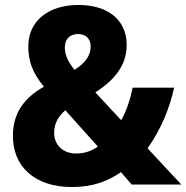

<svg xmlns="http://www.w3.org/2000/svg" viewBox="-20 -836 750 773"><path d="M296 -816C173 -816 94 -750 94 -650C94 -589 111 -542 157 -487C76 -441 32 -381 32 -288C32 -168 117 -83 269 -83C354 -83 413 -106 467 -143L510 -93H710L574 -239C627 -312 664 -403 681 -483H514C504 -434 489 -389 468 -352L364 -464C438 -512 490 -570 490 -655C490 -757 413 -816 296 -816ZM294 -699C320 -699 345 -685 345 -648C345 -612 322 -581 280 -555C256 -584 241 -614 241 -643C241 -685 268 -699 294 -699ZM243 -392 374 -246C349 -228 321 -218 286 -218C234 -218 198 -252 198 -301C198 -338 214 -367 243 -392Z"/></svg>

Font: Noto Sans Kannada UI SemiCondensed ExtraBold
Style: Regular
Weight: 800
Width: 4
Designer: Jelle Bosma - Monotype Design Team
Foundry: Monotype Imaging Inc.
Version: Version 2.005